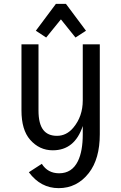

<svg xmlns="http://www.w3.org/2000/svg" viewBox="-20 -766 626 991"><path d="M165 -607.4 268.6 -746.1H320.3L423.8 -607.4L369.6 -572.3L294.4 -666L218.3 -572.3ZM252.4 9.8Q183.1 9.8 135.3 -44.9Q90.8 -95.7 90.8 -195.8V-537.1H178.7V-195.8Q178.7 -127 203.6 -95.2Q227.1 -64.9 273.9 -64.9Q323.2 -64.9 358.4 -106.9Q407.2 -165 407.2 -248V-537.1H495.1V-73.2Q495.1 54.2 438.5 127Q377.4 205.1 282.7 205.1Q189.9 205.1 128.9 123L195.8 79.6Q226.6 128.4 285.2 128.4Q351.6 128.4 382.3 65.4Q407.2 14.2 407.2 -73.2V-115.7Q365.7 9.8 252.4 9.8Z"/></svg>

Font: Consola Mono
Style: Book
Weight: 400
Monospace: yes
Version: Version 2.001